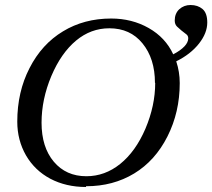

<svg xmlns="http://www.w3.org/2000/svg" viewBox="-20 -734 848 767"><path d="M324 10 323 13Q244 13 181 -20Q119 -53 84 -113Q49 -174 49 -248Q49 -367 98 -462Q147 -558 232 -609Q316 -660 424 -660Q507 -660 574 -622Q641 -584 672 -517Q701 -532 717 -549Q732 -565 732 -581Q732 -592 723 -598Q717 -602 705 -612Q693 -622 687 -628Q678 -637 678 -652Q678 -680 696 -697Q715 -714 741 -714Q770 -714 789 -698Q808 -682 808 -644Q808 -602 775 -560Q741 -517 684 -489Q698 -447 698 -402Q698 -286 649 -189Q600 -92 516 -41Q432 10 324 10ZM600 -403H599Q599 -500 549 -561Q500 -621 417 -621Q343 -621 284 -572Q224 -522 185 -430Q146 -337 146 -244Q146 -146 195 -88Q244 -30 325 -30Q399 -30 460 -79Q522 -129 561 -220Q600 -312 600 -403Z"/></svg>

Font: Libra Serif Modern
Style: Italic
Weight: 400
Italic angle: -12°
Designer: Stefan Peev, Context Ltd
Foundry: Stefan Peev, Context Ltd
Version: Version 1.000